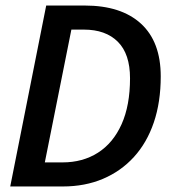

<svg xmlns="http://www.w3.org/2000/svg" viewBox="-20 -674 640 694"><path d="M17 0 147 -654H286Q418 -654 489.5 -588.5Q561 -523 561 -398Q561 -305 536 -231.5Q511 -158 464 -106.5Q417 -55 352 -27.5Q287 0 207 0ZM142 -87H206Q279 -87 334 -122Q389 -157 419.5 -225Q450 -293 450 -391Q450 -479 406 -523Q362 -567 283 -567H238Z"/></svg>

Font: Source Code Pro ExtraLight SemiBold
Style: Italic
Weight: 600
Italic angle: -11°
Monospace: yes
Version: Version 1.016;hotconv 1.0.116;makeotfexe 2.5.65601